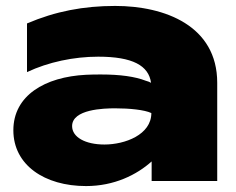

<svg xmlns="http://www.w3.org/2000/svg" viewBox="-20 -610 794 647"><path d="M491 0H712V-331C712 -523 536 -590 368 -590C262 -590 167 -572 71 -531V-367C143 -401 229 -419 311 -419C427 -419 481 -389 489 -331C484 -334 478 -336 471 -338C435 -352 385 -359 321 -359C305 -359 288 -359 270 -358C131 -351 25 -288 25 -171C25 -54 130 17 270 17C365 17 441 -21 491 -66ZM490 -229C490 -156 401 -123 332 -123C267 -123 223 -148 223 -185C223 -242 330 -245 368 -245C416 -245 467 -240 490 -229Z"/></svg>

Font: Bounded ExtBd
Style: Regular
Weight: 800
Designer: Vlad Churkin
Version: Version 3.0